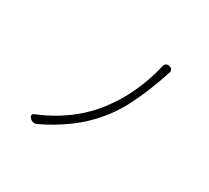

<svg xmlns="http://www.w3.org/2000/svg" viewBox="-140 -951 1280 1176"><g transform="rotate(30 500.0 -363.0)"><path d="M757 -719Q768 -716 772.5 -706.5Q777 -697 773 -686Q769 -676 765.5 -663.5Q762 -651 757 -638Q739 -586 713.5 -523.5Q688 -461 654.5 -397Q621 -333 577 -277Q507 -187 415.5 -119.5Q324 -52 228 -8Q218 -2 204.5 -4.5Q191 -7 182 -16L177 -21Q169 -30 171 -39Q173 -48 184 -52Q286 -92 376.5 -157.5Q467 -223 535 -310Q603 -397 648.5 -498Q694 -599 717 -701Q720 -713 729.5 -718.5Q739 -724 751 -721Z"/></g></svg>

Font: Chiron GoRound TC L
Style: Regular
Weight: 300
Designer: Ryoko NISHIZUKA 西塚涼子 (kana, bopomofo & ideographs); Paul D. Hunt (Latin, Greek & Cyrillic); Sandoll Communications 산돌커뮤니
Foundry: Adobe
Version: Version 1.000;hotconv 1.1.1;makeotfexe 2.6.0